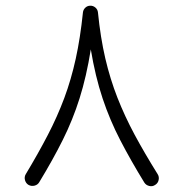

<svg xmlns="http://www.w3.org/2000/svg" viewBox="-20 -618 640 669"><path d="M520.5 26.4Q511.2 32.7 500 30Q488.8 27.3 482.9 18.1Q435.5 -59.1 399.2 -129.2Q362.8 -199.2 337.4 -275.4Q312 -351.6 296.4 -445.8Q281.2 -351.1 257.3 -275.4Q233.4 -199.7 198.7 -130.4Q164.1 -61 117.2 16.1Q111.8 25.9 100.6 28.8Q89.4 31.7 79.6 26.4Q70.3 21 67.1 9.8Q64 -1.5 69.8 -11.2Q113.3 -83.5 146.5 -147.5Q179.7 -211.4 203.9 -276.1Q228 -340.8 243.9 -413.3Q259.8 -485.8 269 -574.7Q270 -584 276.9 -590.8Q283.7 -597.7 293.9 -598.1Q304.2 -598.6 312.3 -591.8Q320.3 -585 321.3 -574.7Q330.1 -486.8 346.9 -414.6Q363.8 -342.3 389.2 -277.6Q414.6 -212.9 449.2 -148.4Q483.9 -84 529.3 -11.2Q535.2 -2 532.7 9.3Q530.3 20.5 520.5 26.4Z"/></svg>

Font: Mikhak-FD Light
Style: Regular
Weight: 300
Designer: Amin Abedi
Version: Version 3.2